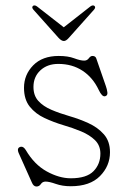

<svg xmlns="http://www.w3.org/2000/svg" viewBox="-20 -674 468 700"><path d="M192.5 -441Q152.5 -441 127.2 -417.5Q102 -394 102 -357Q102 -325.5 119.8 -306Q137.5 -286.5 167.2 -273.8Q197 -261 233.5 -250.5Q268.5 -240.5 302.5 -225Q336.5 -209.5 358.8 -184.2Q381 -159 381 -119Q381 -69 344.5 -32Q308 5 238 5Q207.5 5 183.5 -3.5Q159.5 -12 146 -12Q135 -12 129 -3Q123 6 113 6Q102 6 96 -9L49 -114Q39 -135.5 56 -139Q65.5 -140.5 74 -127Q105 -74 150.5 -49Q196 -24 238 -24Q295.5 -24 320.8 -49.8Q346 -75.5 346 -114Q346 -143.5 326.5 -162.8Q307 -182 275.8 -195Q244.5 -208 210 -218Q175 -228.5 142.2 -243.8Q109.5 -259 88.5 -285.2Q67.5 -311.5 67.5 -354Q67.5 -401.5 101 -435.8Q134.5 -470 194 -470Q228 -470 250.5 -461.5Q273 -453 287 -453Q297.5 -453 303.8 -461.5Q310 -470 317 -470Q328 -470 331 -461L366 -360Q370 -349 371.5 -337.2Q373 -325.5 363 -323Q352 -320.5 340 -346Q318.5 -391.5 280.8 -416.2Q243 -441 192.5 -441ZM231 -536Q221 -524.5 213 -524.5Q204 -524.5 193.5 -536L101.5 -639Q94 -648 101 -653Q106.5 -656.5 115 -650.5L212.5 -574.5L309.5 -650.5Q318 -656.5 323.5 -653Q330.5 -648 323 -639Z"/></svg>

Font: Fraunces 9pt SuperSoft Thin
Style: Regular
Weight: 100
Version: Version 1.000;[b76b70a41]